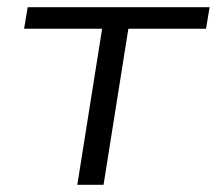

<svg xmlns="http://www.w3.org/2000/svg" viewBox="-20 -514 603 534"><path d="M195 0 264 -434H47L57 -494H563L553 -434H337L268 0Z"/></svg>

Font: Nunito Sans 7pt SemiExpanded Light
Style: Italic
Weight: 300
Width: 6
Italic angle: -9°
Designer: Vernon Adams
Foundry: Vernon Adams
Version: Version 3.101;gftools[0.9.27]